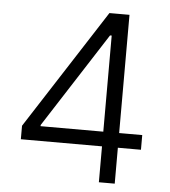

<svg xmlns="http://www.w3.org/2000/svg" viewBox="-51 -754 711 801"><g transform="rotate(5 304.0 -353.5)"><path d="M52.7 -207 375 -707H459V-211.9H555.7V-150.4H459V0H392.6V-150.4H52.7ZM392.6 -211.9V-614.3H385.7L129.9 -216.8V-211.9Z"/></g></svg>

Font: Pretendard JP Light
Style: Regular
Weight: 300
Designer: Base glyphs from Inter by Rasmus Andersson; Hangeul glyphs from Noto Sans CJK(Source Han Sans) by Jang Soo-young and Kan
Foundry: Kil Hyung-jin
Version: Version 1.309